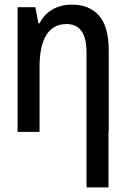

<svg xmlns="http://www.w3.org/2000/svg" viewBox="-20 -570 540 830"><path d="M56 0V-539H133L146 -469H151Q171 -509 207.5 -529.5Q244 -550 291 -550Q366 -550 408 -502.5Q450 -455 450 -352V0H449V240H354V-105V-343Q354 -466 268 -466Q210 -466 180.5 -419Q151 -372 151 -282V0Z"/></svg>

Font: Noto Sans Mono ExtraCondensed Medium
Style: Regular
Weight: 500
Width: 2
Designer: Monotype Design Team
Foundry: Monotype Imaging Inc.
Version: Version 2.014